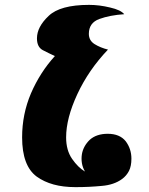

<svg xmlns="http://www.w3.org/2000/svg" viewBox="-20 -767 607 784"><path d="M327.1 -66.4Q317.4 -83 314.5 -100.6Q311.5 -119.1 314.5 -137.7Q320.3 -170.9 346.7 -196.3Q374 -220.7 419.9 -220.7Q468.8 -220.7 493.2 -190.4Q516.6 -159.2 516.6 -119.1Q516.6 -88.9 506.8 -69.3Q496.1 -48.8 478.5 -36.1Q445.3 -11.7 394.5 -7.8Q342.8 -2.9 291 -2.9Q289.1 -2.9 287.1 -2.9Q189.5 -2.9 129.9 -45.9Q70.3 -89.8 70.3 -206.1Q70.3 -300.8 106.4 -385.7Q143.6 -471.7 204.1 -538.1Q178.7 -549.8 154.3 -562.5Q130.9 -575.2 130.9 -610.4Q130.9 -657.2 178.7 -702.1Q225.6 -747.1 343.8 -747.1Q385.7 -747.1 429.7 -736.3Q472.7 -726.6 487.3 -709Q428.7 -705.1 385.7 -689.5Q342.8 -673.8 342.8 -628.9Q342.8 -601.6 366.2 -586.9Q389.6 -572.3 420.9 -564.5Q341.8 -481.4 295.9 -382.8Q250 -284.2 250 -206.1Q250 -153.3 274.4 -118.2Q298.8 -83 327.1 -66.4Z"/></svg>

Font: MahoPreGreeks
Style: Regular
Weight: 400
Designer: ABC, Toei Animation
Foundry: Ishotihadus
Version: Version 1.00